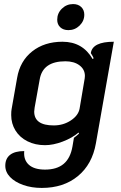

<svg xmlns="http://www.w3.org/2000/svg" viewBox="-20 -714 595 943"><path d="M6 100Q6 65 29.5 46.5Q53 28 99 28Q95 71 121.5 95Q148 119 201 119Q259 119 292.5 91Q326 63 336 5L343 -37Q359 -49 368 -58L366 -63Q334 -36 287.5 -18.5Q241 -1 201 -1Q153 -1 115 -20Q77 -39 56 -73Q35 -107 35 -149Q35 -168 37 -178L64 -331Q78 -414 138 -461.5Q198 -509 287 -509Q386 -509 435 -424L440 -428Q436 -438 426 -453Q434 -509 539 -509L451 -10Q433 93 362.5 151Q292 209 185 209Q135 209 94 194.5Q53 180 29.5 155.5Q6 131 6 100ZM371 -181 396 -329Q397 -333 397 -341Q397 -373 370.5 -393Q344 -413 301 -413Q190 -413 175 -324L150 -185Q148 -171 148 -166Q148 -98 244 -98Q291 -98 328 -122.5Q365 -147 371 -181ZM261 -617Q261 -649 284 -671.5Q307 -694 339 -694Q364 -694 379 -679.5Q394 -665 394 -642Q394 -611 371 -588.5Q348 -566 316 -566Q291 -566 276 -580Q261 -594 261 -617Z"/></svg>

Font: K2D SemiBold
Style: Italic
Weight: 600
Italic angle: -10°
Designer: Katatrad Aksorn Co.,Ltd.
Foundry: Cadson Demak Co.,Ltd.
Version: Version 1.000; ttfautohint (v1.6)